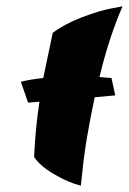

<svg xmlns="http://www.w3.org/2000/svg" viewBox="-20 -556 408 608"><path d="M333 -309 345 -254 280 -248Q250 -110 240 -4L236 32Q196 22 151 -4.5Q106 -31 88 -59Q92 -150 105 -234L69 -231L46 -297Q72 -304 117 -309L147 -452Q184 -480 239 -501Q294 -522 331 -529L368 -536Q325 -437 295 -312Z"/></svg>

Font: Ceviche One
Style: Regular
Weight: 400
Version: Version 1.002